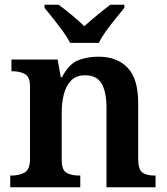

<svg xmlns="http://www.w3.org/2000/svg" viewBox="-20 -786 700 806"><path d="M23 0V-49H27Q60 -49 83 -61.5Q106 -74 106 -119V-421Q106 -463 85 -475Q64 -487 31 -487H28V-536H222L235 -462H240Q270 -518 308 -533Q346 -548 394 -548Q471 -548 515.5 -502Q560 -456 560 -354V-121Q560 -74 578 -61.5Q596 -49 629 -49H633V0H427V-334Q427 -399 407 -434.5Q387 -470 337 -470Q300 -470 278.5 -448Q257 -426 248 -390Q239 -354 239 -313V-115Q239 -72 259.5 -60.5Q280 -49 313 -49H317V0ZM274 -606Q263 -629 243.5 -655.5Q224 -682 203.5 -708Q183 -734 167 -753V-766H226Q250 -749 281 -723Q312 -697 334 -676Q357 -697 388.5 -723Q420 -749 443 -766H502V-753Q487 -734 465.5 -708Q444 -682 425 -655.5Q406 -629 395 -606Z"/></svg>

Font: Noto Naskh Arabic UI Semi
Style: Bold
Weight: 700
Designer: Monotype Design Team, David Williams, Mohamad Dakak and Nizar Qandah
Foundry: Monotype Imaging Inc.
Version: Version 2.014; ttfautohint (v1.8.4.7-5d5b)